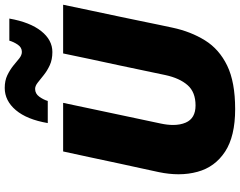

<svg xmlns="http://www.w3.org/2000/svg" viewBox="-121 -879 1014 812"><g transform="rotate(-90 386.0 -473.0)"><path d="M330.5 14.5Q215.5 14.5 150.5 -28.2Q85.5 -71 65.5 -144.5Q55 -182.5 55 -225Q55 -264.5 64 -308Q69.5 -334 79.5 -379.5Q89.5 -424.5 100 -473.5Q115 -544 126.8 -599Q138.5 -654 151.5 -713H357Q344.5 -654.5 333 -599.5Q321.5 -544.5 306.5 -474.5L269.5 -300Q263.5 -272 263.5 -248Q263.5 -217.5 273.5 -194.5Q291.5 -153 346 -153Q402.5 -153 432 -186.8Q461.5 -220.5 474.5 -280.5L515 -473Q530 -542.5 542 -598.5Q554 -654.5 566 -713H772Q760 -655 748.2 -599.5Q736.5 -544 721.5 -473.5Q712.5 -431 703.5 -387Q694.5 -343 687 -307Q679 -270.5 675 -250.5Q658.5 -173 621.2 -113Q584 -53 514.5 -19.2Q445 14.5 330.5 14.5ZM572 -758.5Q540 -758.5 516.2 -769.5Q492.5 -780.5 474.5 -795Q456.5 -809.5 442.5 -820.5Q428.5 -831.5 416 -831.5Q396 -831.5 383.2 -814Q370.5 -796.5 365 -778H271.5Q286.5 -866 326.2 -913Q366 -960 420 -960Q451 -960 473.8 -949Q496.5 -938 514 -924Q531 -909.5 545 -898.5Q559 -887.5 572.5 -887.5Q591.5 -887.5 603.2 -905Q615 -922.5 620 -940.5H713.5Q698 -853 660.5 -805.8Q623 -758.5 572 -758.5Z"/></g></svg>

Font: Heraclito ExtraBold
Style: Italic
Weight: 800
Italic angle: -12°
Designer: Kostas Bartsokas (font) & Cristiano Sobral (main changes)
Foundry: Kostas Bartsokas (font) & Cristiano Sobral (main changes)
Version: Version 1.00;July 8, 2020;FontCreator 13.0.0.2655 64-bit